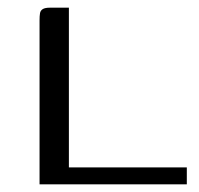

<svg xmlns="http://www.w3.org/2000/svg" viewBox="-20 -480 517 500"><path d="M159.4 -460V-44H466.5V0H83V-427.1Q83 -438.5 84.2 -445.5Q85.3 -452.4 91.2 -456.2Q97 -460 110.3 -460Z"/></svg>

Font: Genos Thin
Style: Regular
Weight: 100
Designer: Robert E. Leuschke
Foundry: Robert E. Leuschke
Version: Version 1.010